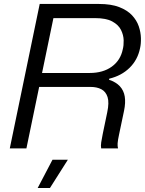

<svg xmlns="http://www.w3.org/2000/svg" viewBox="-20 -749 733 969"><path d="M29.4 0 180.4 -729H479.6Q541 -729 581.7 -713.2Q622.4 -697.4 646.3 -671.9Q670.1 -646.3 680.3 -616.4Q690.4 -586.6 691.2 -557.1Q692 -527.6 686.7 -505.1Q674.7 -446.7 633.9 -406.7Q593 -366.7 531.4 -351.9L530.4 -346.3Q565.1 -335 584.9 -313.7Q604.6 -292.4 609.6 -261.9Q614.6 -231.3 606.1 -190.3L581.4 -72.6Q574.4 -40.6 573.6 -25.8Q572.7 -11 575.7 0H490.6Q488.1 -12 490.7 -30.2Q493.3 -48.4 498.7 -74L521.1 -181.7Q531.7 -231.4 522.9 -259.1Q514 -286.7 491.6 -298.5Q469.1 -310.3 437 -310.3H166.6L181 -380.7H432.6Q500.1 -380.7 544.2 -412.7Q588.3 -444.7 599.6 -500.1Q604.7 -519.1 604.1 -545.7Q603.4 -572.3 590.6 -598.1Q577.7 -623.9 546.6 -640.7Q515.6 -657.6 459.1 -657.6H249.6L113.3 0ZM170.1 199.9 245 57H322.6L232 199.9Z"/></svg>

Font: Mona Sans ExtraLight
Style: Italic
Weight: 200
Italic angle: -11.6951°
Designer: Deni Anggara
Foundry: GitHub
Version: Version 2.000